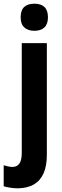

<svg xmlns="http://www.w3.org/2000/svg" viewBox="-56 -781 336 1041"><path d="M42 240Q22 240 1.5 237Q-19 234 -36 229V115Q-23 119 -11.5 121.5Q0 124 12 124Q36 124 49 106Q62 88 62 47V-547H198V59Q198 118 180.5 158Q163 198 128.5 218.5Q94 239 42 240ZM56 -687Q56 -726 75.5 -743.5Q95 -761 130 -761Q166 -761 185 -743Q204 -725 204 -687Q204 -650 184.5 -632Q165 -614 130 -614Q96 -614 76 -632Q56 -650 56 -687Z"/></svg>

Font: Noto Sans Khmer Condensed
Style: Bold
Weight: 700
Width: 3
Designer: Danh Hong and the Monotype Design Team
Foundry: Monotype Imaging Inc.
Version: Version 2.004